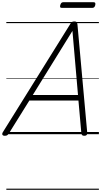

<svg xmlns="http://www.w3.org/2000/svg" viewBox="-57 -1208 910 1728"><path d="M-14 14Q-30 14 -35 5Q-40 -4 -31 -19L576 -993Q583 -1006 591 -1010.5Q599 -1015 613 -1015Q626 -1015 632 -1009.5Q638 -1004 640 -988L728 -14Q729 0 723 7Q717 14 702 14Q688 14 682.5 8.5Q677 3 675 -10L649 -303H207L24 -9Q15 5 7.5 9.5Q0 14 -14 14ZM238 -353H645L595 -930ZM500 -1137Q488 -1137 485 -1143.5Q482 -1150 485 -1161Q489 -1175 495 -1181.5Q501 -1188 512 -1188H785Q797 -1188 800 -1181Q803 -1174 800 -1161Q797 -1149 790.5 -1143Q784 -1137 773 -1137ZM0 490H833V500H0ZM0 -20H833V0H0ZM0 -505H833V-500H0ZM0 -1010H833V-1000H0Z"/></svg>

Font: Playwrite TZ Guides
Style: Regular
Weight: 400
Designer: Veronika Burian, José Scaglione
Foundry: TypeTogether
Version: Version 1.003